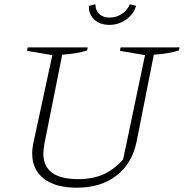

<svg xmlns="http://www.w3.org/2000/svg" viewBox="-20 -866 857 895"><path d="M338 9Q239 9 184.5 -33Q130 -75 130 -151Q130 -160 131 -171Q132 -182 135 -197L224 -609L106 -629L109 -645H389L386 -631Q342 -616 270 -611L187 -196Q185 -181 183.5 -170Q182 -159 182 -151Q182 -31 344 -31Q412 -31 461.5 -53Q511 -75 554 -123L656 -609L539 -629L542 -645H817L814 -631Q770 -616 697 -611L617 -207Q596 -104 523 -47.5Q450 9 338 9ZM490 -750Q446 -750 419 -775.5Q392 -801 395 -839L425 -846Q424 -819 442 -801.5Q460 -784 491 -784Q522 -784 548.5 -801.5Q575 -819 585 -846L614 -839Q605 -802 569.5 -776Q534 -750 490 -750Z"/></svg>

Font: Piazzolla ExtraLight
Style: Italic
Weight: 200
Italic angle: -11.3°
Designer: Juan Pablo del Peral
Foundry: Huerta Tipografica
Version: Version 1.330